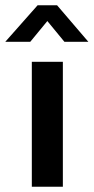

<svg xmlns="http://www.w3.org/2000/svg" viewBox="-47 -710 356 730"><path d="M74 0V-475H192V0ZM289 -551H198L133 -630L68 -551H-27L96 -690H170Z"/></svg>

Font: Mukta Vaani SemiBold
Style: Regular
Weight: 600
Designer: Noopur Datye, Girish Dalvi, Yashodeep Gholap, Pallavi Karambelkar
Foundry: Ek Type
Version: Version 2.538;PS 1.000;hotconv 16.6.51;makeotf.lib2.5.65220;